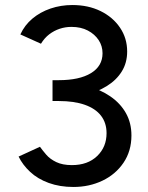

<svg xmlns="http://www.w3.org/2000/svg" viewBox="-20 -732 587 764"><path d="M272 12Q218 12 174 -4Q130 -20 100 -48Q70 -76 54 -109L139 -148Q149 -134 164 -116.5Q179 -99 204 -87Q229 -75 266 -75Q329 -75 366.5 -111Q404 -147 404 -202Q404 -243 382 -271.5Q360 -300 317.5 -315Q275 -330 214 -330H189V-404H212Q274 -404 326.5 -390Q379 -376 419 -348.5Q459 -321 481 -282Q503 -243 503 -193Q503 -131 471.5 -84.5Q440 -38 387.5 -13Q335 12 272 12ZM189 -342V-413H214Q296 -413 342 -441Q388 -469 388 -520Q388 -549 372.5 -572.5Q357 -596 329.5 -610.5Q302 -625 264 -625Q240 -625 217.5 -617.5Q195 -610 176 -595.5Q157 -581 143 -558L61 -595Q78 -632 109 -658Q140 -684 181 -698Q222 -712 268 -712Q331 -712 380 -688Q429 -664 457.5 -622Q486 -580 486 -527Q486 -482 464.5 -447.5Q443 -413 405 -389.5Q367 -366 317.5 -354Q268 -342 211 -342Z"/></svg>

Font: Figtree Light Medium
Style: Regular
Weight: 500
Version: Version 2.001;gftools[0.9.30]